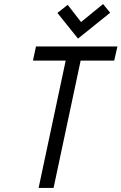

<svg xmlns="http://www.w3.org/2000/svg" viewBox="-20 -930 601 950"><path d="M525 -867 490 -910 381 -821 315 -906 264 -866 366 -739ZM379 -630H545L561 -700H158L143 -630H305L171 0H245Z"/></svg>

Font: Advent Pro Medium
Style: Italic
Weight: 500
Italic angle: -12°
Version: Version 3.000